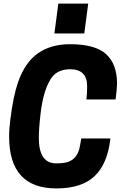

<svg xmlns="http://www.w3.org/2000/svg" viewBox="-20 -1040 690 1073"><path d="M473 -853ZM451 -853H284L306 -1020H473ZM295 13Q31 13 31 -277Q31 -322 38 -374Q54 -503 81 -581Q120 -692 192.5 -742.5Q265 -793 371 -793Q513 -793 573.5 -737Q634 -681 634 -574Q634 -545 626 -484H463Q467 -519 467 -558Q467 -653 372 -653Q291 -653 258 -589Q221 -525 207 -407Q197 -322 197 -269Q197 -127 294 -127Q342 -127 365 -137Q408 -154 423 -207Q429 -233 434 -266H597Q581 -124 508.5 -55.5Q436 13 295 13Z"/></svg>

Font: Tanohe Sans
Style: Bold Italic
Weight: 700
Designer: Village Type and Design LLC & Cristiano Sobral
Foundry: Cooper Hewitt Smithsonian Design Museum
Version: Version 1.00;September 29, 2021;FontCreator 13.0.0.2655 64-b